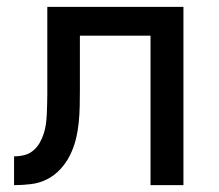

<svg xmlns="http://www.w3.org/2000/svg" viewBox="-20 -540 640 560"><path d="M21 0V-84Q36 -84 50.5 -87.5Q65 -91 76.5 -100.5Q88 -110 95.5 -123Q103 -136 107.5 -150Q112 -164 114 -178.5Q116 -193 116.5 -207.5Q117 -222 117.5 -236.5Q118 -251 118 -266Q118 -270 118 -273.5Q118 -277 118 -281V-520H515V0H419V-436H213V-281Q213 -281 213 -280.5Q213 -280 213 -280V-279Q213 -255 212.5 -230.5Q212 -206 209.5 -181.5Q207 -157 201 -133Q195 -109 184 -87Q173 -65 156 -46.5Q139 -28 117 -17Q95 -6 70.5 -3Q46 0 21 0Z"/></svg>

Font: Iosevka SS04 Medium Extended
Style: Regular
Weight: 500
Width: 7
Monospace: yes
Designer: Belleve Invis
Foundry: Belleve Invis
Version: Version 19.0.0; ttfautohint (v1.8.4)